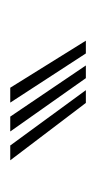

<svg xmlns="http://www.w3.org/2000/svg" viewBox="72 -902 185 369"><g transform="rotate(-90 164.5 -717.5)"><path d="M151.2 -645 40.9 -790.3H69.4L175.7 -645ZM198.8 -645 96.3 -790.3H124.9L223.2 -645ZM246.3 -645 151.8 -790.3H180.4L270.8 -645Z"/></g></svg>

Font: Big Shoulders Inline Text SC Thin
Style: Regular
Weight: 100
Designer: Patric King
Foundry: XO Type Co
Version: Version 2.002